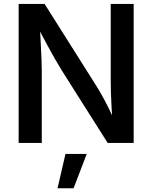

<svg xmlns="http://www.w3.org/2000/svg" viewBox="-20 -748 797 1005"><path d="M77.6 0V-727.5H213.4L478.5 -307.6Q493.2 -284.7 510.5 -254.2Q527.8 -223.6 546.9 -185.8Q565.9 -147.9 584.5 -102.5H570.3Q566.4 -143.6 564 -185.5Q561.5 -227.5 560.5 -264.2Q559.6 -300.8 559.6 -326.7V-727.5H679.7V0H543.5L305.2 -376.5Q284.7 -409.7 265.9 -442.4Q247.1 -475.1 224.6 -517.3Q202.1 -559.6 169.9 -620.1H188Q190.9 -566.9 193.4 -519.8Q195.8 -472.7 197.3 -436Q198.7 -399.4 198.7 -377.4V0ZM281.2 237.3 322.8 57.6H434.1L365.2 237.3Z"/></svg>

Font: Inter
Style: 540
Weight: 540
Designer: Rasmus Andersson
Foundry: rsms
Version: Version 4.001;git-66647c0bb